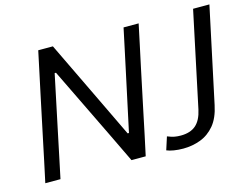

<svg xmlns="http://www.w3.org/2000/svg" viewBox="-99 -875 1358 1051"><g transform="rotate(-15 580.5 -350.0)"><path d="M40 0Q52.5 -58.5 64.5 -114.5Q76 -169.5 90 -236L140 -473Q154.5 -541 166.5 -597.5Q178.5 -653.5 191 -713H274Q317.5 -622.5 358.8 -536.8Q400 -451 439.5 -369L546 -147H553.5L623.5 -473.5Q638 -541.5 650 -597.5Q661.5 -653.5 674.5 -713H760Q747.5 -653.5 735.5 -597.2Q723.5 -541 709 -473.5L659 -236Q645 -169 633.5 -114Q621.5 -59 609 0H528.5Q491.5 -77 451 -161Q410 -244.5 361.5 -345.5L253 -569H245.5L175.5 -236Q161.5 -168.5 150 -114Q138.5 -59.5 126 0ZM1161 -713 1046 -173.5Q1031.5 -103.5 997.8 -63Q964 -22.5 917.5 -5Q871 12.5 819.5 12.5Q791.5 12.5 766.8 8.5Q742 4.5 726 -2.5L749.5 -75.5Q772.5 -66 789 -63Q805.5 -60 824.5 -60Q879 -60 910.2 -87.2Q941.5 -114.5 954 -172.5L1068.5 -713Z"/></g></svg>

Font: Heraclito
Style: Italic
Weight: 400
Italic angle: -12°
Designer: Kostas Bartsokas (font) & Cristiano Sobral (main changes)
Foundry: Kostas Bartsokas (font) & Cristiano Sobral (main changes)
Version: Version 1.00;July 8, 2020;FontCreator 13.0.0.2655 64-bit